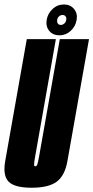

<svg xmlns="http://www.w3.org/2000/svg" viewBox="-45 -854 427 878"><path d="M99.5 4.5Q21.5 4.5 -5.8 -23.5Q-33 -51.5 -21 -118.5L77.5 -675H210.5L115.5 -137Q111 -112.5 111 -103Q110.5 -96 113.5 -94.5Q115 -93.5 116.5 -93.5Q123 -93.5 126 -103Q129 -112.5 133.5 -137L228.5 -675H362L263.5 -118.5Q252 -51.5 214.8 -23.5Q177.5 4.5 99.5 4.5ZM227 -692.5Q197 -692.5 180.2 -712.8Q163.5 -733 168.5 -763.5Q173.5 -792.5 195.5 -813Q217.5 -833.5 247.5 -833.5Q276.5 -833.5 293.5 -813Q310.5 -792.5 305.5 -763.5Q300.5 -733 278.2 -712.8Q256 -692.5 227 -692.5ZM233 -740Q242 -740 249.2 -746.5Q256.5 -753 258 -763.5Q259.5 -773 254.8 -779.2Q250 -785.5 241 -785.5Q232 -785.5 225 -779.2Q218 -773 216.5 -763.5Q215 -753 219.5 -746.5Q224 -740 233 -740Z"/></svg>

Font: Anybody UltraCondensed Regular
Style: Bold Italic
Weight: 700
Width: 1
Italic angle: -10°
Designer: Tyler Finck
Foundry: Etcetera Type Company
Version: Version 1.010; ttfautohint (v1.8.3) -l 8 -r 50 -G 200 -x 14 